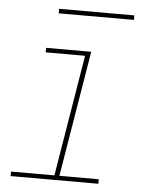

<svg xmlns="http://www.w3.org/2000/svg" viewBox="-50 -721 601 763"><g transform="rotate(5 250.0 -339.5)"><path d="M21 0V-18H194L274 -502H117V-520H297L214 -18H371V0ZM155 -661V-679H455V-661Z"/></g></svg>

Font: Iosevka SS04 Thin
Style: Italic
Weight: 100
Italic angle: -9°
Monospace: yes
Designer: Belleve Invis
Foundry: Belleve Invis
Version: Version 19.0.0; ttfautohint (v1.8.4)